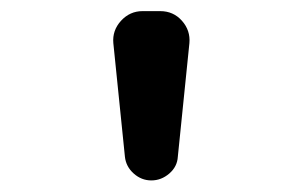

<svg xmlns="http://www.w3.org/2000/svg" viewBox="-20 -800 540 340"><path d="M201.2 -522.5 180.7 -723.6Q178.7 -746.1 194.3 -763.2Q210 -780.3 232.4 -780.3H263.7Q287.1 -780.3 302.2 -763.2Q317.4 -746.1 315.4 -723.6L294.9 -522.5Q293.9 -504.9 279.8 -492.7Q265.6 -480.5 248 -480.5Q230.5 -480.5 216.8 -492.7Q203.1 -504.9 201.2 -522.5Z"/></svg>

Font: Rounded Mgen+ 1m medium
Style: Regular
Weight: 500
Designer: [Source Han Sans]
Ryoko NISHIZUKA  (kana & ideographs); Paul D. Hunt (Latin, Greek & Cyrillic); Wenlong ZHANG  (bopomofo
Version: Version 1.059.20150602